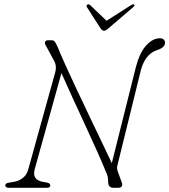

<svg xmlns="http://www.w3.org/2000/svg" viewBox="-20 -891 803 911"><path d="M144.5 -87.5Q131.5 -38 182 -28.5L203.5 -24.5Q218.5 -22 218.5 -10.5Q218.5 0 202 0H22Q5 0 5 -12Q5 -22 23.5 -24.5L47 -28.5Q71.5 -32.5 89.5 -47.5Q107.5 -62.5 114 -87L241.5 -546Q251 -579.5 235 -605.5L197.5 -675Q191 -684.5 194 -692.2Q197 -700 207 -700H225Q235.5 -700 240.5 -692.5Q245.5 -685 253 -669.5Q265 -639 288.5 -586.8Q312 -534.5 342 -470.8Q372 -407 403.5 -341.2Q435 -275.5 463 -216.8Q491 -158 510.5 -117L624.5 -572Q642.5 -641.5 673.8 -675.5Q705 -709.5 739 -709.5Q751 -709.5 757 -703.2Q763 -697 763 -688.5Q763 -665.5 727 -654Q668.5 -635.5 648 -556.5L539 -114Q536 -104 535.5 -95.8Q535 -87.5 539.5 -75.5L557 -27.5Q567.5 0 539.5 0H517Q493 0 493 -31Q493 -44 490.8 -53.5Q488.5 -63 481 -79.5Q467.5 -113.5 442.2 -170Q417 -226.5 386.2 -293Q355.5 -359.5 325.2 -425.2Q295 -491 271.5 -544ZM494.5 -756.5Q482 -745 474 -745Q465 -745 457 -756.5L392.5 -857Q387.5 -864.5 395 -869.5Q401 -872.5 407.5 -867L485.5 -792.5L602.5 -867Q612 -872.5 616.5 -869.5Q621.5 -865 612 -857Z"/></svg>

Font: Fraunces 9pt Soft Thin
Style: Italic
Weight: 100
Italic angle: -16°
Version: Version 1.000;[b76b70a41]